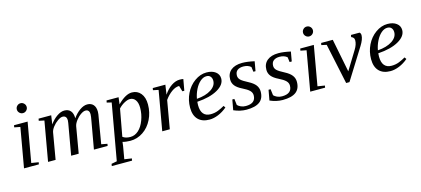

<svg xmlns="http://www.w3.org/2000/svg" viewBox="-65 -1220 4371 1992"><g transform="rotate(-15 2120.0 -224.5)"><path d="M142.6 -34.2 219.2 -22 215.3 0H55.7L130.4 -424.8L67.4 -437L71.3 -459H217.3ZM247.6 -608.9Q247.6 -587.4 231.9 -571.8Q216.3 -556.2 194.3 -556.2Q172.9 -556.2 157.2 -571.8Q141.6 -587.4 141.6 -608.9Q141.6 -630.9 157.2 -646.5Q172.9 -662.1 194.3 -662.1Q216.3 -662.1 231.9 -646.5Q247.6 -630.9 247.6 -608.9Z M704.1 -364.3Q737.3 -411.6 779.3 -441.4Q821.3 -471.2 859.9 -471.2Q900.9 -471.2 924.6 -445.1Q948.2 -418.9 948.2 -369.6Q948.2 -358.9 946 -341.6Q943.8 -324.2 894 -34.2L958 -22L953.6 0H806.6L856.9 -284.2Q868.2 -343.3 868.2 -365.2Q868.2 -387.2 857.9 -400.6Q847.7 -414.1 825.7 -414.1Q804.2 -414.1 774.4 -393.6Q744.6 -373 720.5 -341.1Q696.3 -309.1 691.4 -281.2L643.1 0H562L611.8 -284.2Q624 -348.1 624 -365.2Q624 -387.2 613.3 -400.6Q602.5 -414.1 579.6 -414.1Q558.1 -414.1 526.9 -392.3Q495.6 -370.6 471.7 -339.6Q447.8 -308.6 443.4 -281.2L395 0H314L388.7 -424.8L331.1 -437L335 -459H470.7L457 -364.3Q491.2 -412.6 533.7 -441.9Q576.2 -471.2 613.8 -471.2Q656.7 -471.2 680.4 -444.1Q704.1 -417 704.1 -364.3Z M1113.8 -1 1108.4 43 1085 178.2 1163.1 189.9 1159.2 212.9H941.4L945.3 189.9L1004.4 178.2L1111.3 -424.8L1061 -437L1064.9 -459H1194.3L1185.1 -384.8Q1270.5 -471.2 1338.9 -471.2Q1397.9 -471.2 1433.8 -427.7Q1469.7 -384.3 1469.7 -308.1Q1469.7 -222.2 1433.1 -148.2Q1396.5 -74.2 1333.5 -32.2Q1270.5 9.8 1196.8 9.8Q1174.3 9.8 1150.1 6.6Q1126 3.4 1113.8 -1ZM1125.5 -52.2Q1155.8 -28.8 1207.5 -28.8Q1255.9 -28.8 1295.2 -64.5Q1334.5 -100.1 1358.4 -164.3Q1382.3 -228.5 1382.3 -295.4Q1382.3 -349.6 1360.6 -379.9Q1338.9 -410.2 1302.2 -410.2Q1276.4 -410.2 1241.2 -391.1Q1206.1 -372.1 1178.7 -342.3Z M1853.5 -471.2Q1877.9 -471.2 1892.1 -467.3L1870.6 -347.2H1849.6L1831.1 -409.2Q1792 -409.2 1750.2 -379.4Q1708.5 -349.6 1673.8 -300.8L1621.6 0H1540.5L1615.2 -424.8L1557.6 -437L1561.5 -459H1696.8L1681.6 -355.5Q1718.3 -410.6 1763.4 -440.9Q1808.6 -471.2 1853.5 -471.2Z M2273.4 -371.1Q2273.4 -304.7 2191.4 -257.8Q2109.4 -210.9 1971.2 -201.7L1969.2 -166Q1969.2 -104 1995.4 -72.5Q2021.5 -41 2072.8 -41Q2116.7 -41 2153.8 -55.9Q2190.9 -70.8 2223.1 -89.8L2237.3 -69.3Q2192.4 -31.2 2142.3 -10.7Q2092.3 9.8 2047.4 9.8Q1968.3 9.8 1925.5 -34.4Q1882.8 -78.6 1882.8 -161.1Q1882.8 -242.7 1917.2 -313.2Q1951.7 -383.8 2012.7 -427.5Q2073.7 -471.2 2140.6 -471.2Q2200.7 -471.2 2237.1 -443.6Q2273.4 -416 2273.4 -371.1ZM1975.1 -232.4Q2071.8 -239.7 2129.9 -277.8Q2188 -315.9 2188 -371.1Q2188 -398.4 2173.1 -416Q2158.2 -433.6 2129.9 -433.6Q2095.7 -433.6 2063.5 -405.8Q2031.2 -377.9 2007.8 -331.1Q1984.4 -284.2 1975.1 -232.4Z M2633.8 -134.8Q2633.8 -61 2586.9 -25.6Q2540 9.8 2444.8 9.8Q2377.4 9.8 2308.1 -20.5L2328.1 -130.9H2350.1L2358.4 -64Q2371.1 -50.3 2394.3 -39.6Q2417.5 -28.8 2446.8 -28.8Q2553.7 -28.8 2553.7 -116.2Q2553.7 -145 2531 -167.5Q2508.3 -189.9 2457 -214.8Q2407.7 -238.8 2383.8 -267.8Q2359.9 -296.9 2359.9 -335.9Q2359.9 -400.4 2403.3 -435.8Q2446.8 -471.2 2523.9 -471.2Q2579.1 -471.2 2654.8 -454.1L2636.7 -352.1H2613.8L2606.9 -404.8Q2576.2 -432.1 2525.9 -432.1Q2485.8 -432.1 2461.9 -413.8Q2438 -395.5 2438 -356.9Q2438 -330.6 2458.5 -310.5Q2479 -290.5 2536.1 -261.2Q2586.9 -234.9 2610.4 -204.6Q2633.8 -174.3 2633.8 -134.8Z M3022.9 -134.8Q3022.9 -61 2976.1 -25.6Q2929.2 9.8 2834 9.8Q2766.6 9.8 2697.3 -20.5L2717.3 -130.9H2739.3L2747.6 -64Q2760.3 -50.3 2783.4 -39.6Q2806.6 -28.8 2835.9 -28.8Q2942.9 -28.8 2942.9 -116.2Q2942.9 -145 2920.2 -167.5Q2897.5 -189.9 2846.2 -214.8Q2796.9 -238.8 2772.9 -267.8Q2749 -296.9 2749 -335.9Q2749 -400.4 2792.5 -435.8Q2835.9 -471.2 2913.1 -471.2Q2968.3 -471.2 3043.9 -454.1L3025.9 -352.1H3002.9L2996.1 -404.8Q2965.3 -432.1 2915 -432.1Q2875 -432.1 2851.1 -413.8Q2827.1 -395.5 2827.1 -356.9Q2827.1 -330.6 2847.7 -310.5Q2868.2 -290.5 2925.3 -261.2Q2976.1 -234.9 2999.5 -204.6Q3022.9 -174.3 3022.9 -134.8Z M3216.8 -34.2 3293.5 -22 3289.6 0H3129.9L3204.6 -424.8L3141.6 -437L3145.5 -459H3291.5ZM3321.8 -608.9Q3321.8 -587.4 3306.2 -571.8Q3290.5 -556.2 3268.6 -556.2Q3247.1 -556.2 3231.4 -571.8Q3215.8 -587.4 3215.8 -608.9Q3215.8 -630.9 3231.4 -646.5Q3247.1 -662.1 3268.6 -662.1Q3290.5 -662.1 3306.2 -646.5Q3321.8 -630.9 3321.8 -608.9Z M3718.8 -394Q3718.8 -412.1 3708.5 -422.9Q3698.2 -433.6 3686.5 -437L3690.4 -459H3783.2Q3795.9 -447.8 3795.9 -428.2Q3795.9 -385.3 3755.4 -320.8L3548.8 9.8H3513.2L3420.9 -424.8L3365.7 -437L3370.1 -459H3495.1L3565.9 -101.6L3687.5 -299.8Q3718.8 -350.6 3718.8 -394Z M4217.3 -371.1Q4217.3 -304.7 4135.3 -257.8Q4053.2 -210.9 3915 -201.7L3913.1 -166Q3913.1 -104 3939.2 -72.5Q3965.3 -41 4016.6 -41Q4060.5 -41 4097.7 -55.9Q4134.8 -70.8 4167 -89.8L4181.2 -69.3Q4136.2 -31.2 4086.2 -10.7Q4036.1 9.8 3991.2 9.8Q3912.1 9.8 3869.4 -34.4Q3826.7 -78.6 3826.7 -161.1Q3826.7 -242.7 3861.1 -313.2Q3895.5 -383.8 3956.5 -427.5Q4017.6 -471.2 4084.5 -471.2Q4144.5 -471.2 4180.9 -443.6Q4217.3 -416 4217.3 -371.1ZM3918.9 -232.4Q4015.6 -239.7 4073.7 -277.8Q4131.8 -315.9 4131.8 -371.1Q4131.8 -398.4 4116.9 -416Q4102.1 -433.6 4073.7 -433.6Q4039.6 -433.6 4007.3 -405.8Q3975.1 -377.9 3951.7 -331.1Q3928.2 -284.2 3918.9 -232.4Z"/></g></svg>

Font: Liberation Serif
Style: Italic
Weight: 400
Italic angle: -16.333°
Designer: Steve Matteson
Foundry: Ascender Corporation
Version: Version 2.1.5